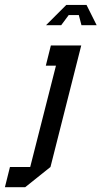

<svg xmlns="http://www.w3.org/2000/svg" viewBox="-41 -687 418 790"><path d="M168.3 -500H293.3L166.7 0L62.5 83.3H-20.8L0 0H83.3L189.2 -416.7H147.5ZM315 -666.7 356.7 -583.3H294.2L283.3 -625H241.7L210.8 -583.3H148.3L231.7 -666.7Z"/></svg>

Font: Yulong
Style: Italic
Weight: 400
Italic angle: -14.25°
Designer: GGBotNet
Foundry: f0n7.com
Version: 1.00